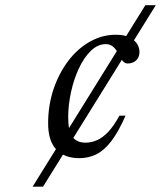

<svg xmlns="http://www.w3.org/2000/svg" viewBox="-20 -698 602 718"><path d="M102 0 523.5 -678.5H562.5L141 0ZM376 -533Q345.5 -533 319.8 -508Q294 -483 275 -442.2Q256 -401.5 245.5 -353.2Q235 -305 235 -259.5Q235 -207.5 251.2 -186Q267.5 -164.5 300 -164.5Q321.5 -164.5 342.8 -173.8Q364 -183 385 -205.2Q406 -227.5 426.5 -265.5H449.5Q422.5 -204 395.5 -169.2Q368.5 -134.5 339.5 -120.5Q310.5 -106.5 276.5 -106.5Q221 -106.5 190.5 -138.8Q160 -171 160 -237Q160 -304.5 180.2 -364.5Q200.5 -424.5 235.2 -470.2Q270 -516 315.8 -542Q361.5 -568 412 -568Q457.5 -568 479.5 -548.8Q501.5 -529.5 501.5 -503.5Q501.5 -483.5 489.2 -472.2Q477 -461 458 -460.5Q447 -460 438.2 -470.8Q429.5 -481.5 422 -497.5Q414.5 -513.5 403.2 -523.2Q392 -533 376 -533Z"/></svg>

Font: Newsreader 28pt
Style: Italic
Weight: 400
Italic angle: -17°
Version: Version 1.003